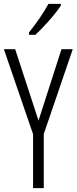

<svg xmlns="http://www.w3.org/2000/svg" viewBox="-20 -967 394 987"><path d="M293 -939V-947H229C202 -898 171 -853 129 -800V-788H162C202 -825 264 -893 293 -939ZM178 -347 58 -714H0L150 -277V0H205V-278L354 -714H296Z"/></svg>

Font: Noto Sans Devanagari UI ExtraCondensed Light
Style: Regular
Weight: 300
Width: 2
Designer: Jelle Bosma - Monotype Design Team
Foundry: Monotype Imaging Inc.
Version: Version 2.004